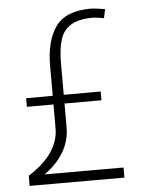

<svg xmlns="http://www.w3.org/2000/svg" viewBox="-52 -753 618 796"><g transform="rotate(-5 257.5 -355.0)"><path d="M433.6 -42V0H39.1V-42Q167 -123 167 -229V-327.6H56.2V-363.3L167 -363.8V-488.8Q167 -591.8 208.7 -650.9Q250.5 -710 356 -710Q367.7 -710 399.9 -705.1L414.6 -702.6L406.7 -666L389.2 -668.9Q368.7 -671.9 362.3 -671.9Q302.2 -671.9 269.8 -652.1Q237.3 -632.3 225.1 -594.2Q212.9 -556.2 212.9 -493.7V-363.8L366.7 -364.3V-327.6H212.9V-229Q212.9 -120.1 105.5 -42Z"/></g></svg>

Font: Selawik Light
Style: Regular
Weight: 300
Designer: Aaron Bell
Foundry: Microsoft Corporation
Version: Version 1.01